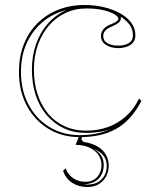

<svg xmlns="http://www.w3.org/2000/svg" viewBox="-20 -535 643 770"><path d="M300 15Q229 15 174 -18.5Q119 -52 87.5 -111Q56 -170 56 -246Q56 -307 75 -356Q94 -405 129 -440.5Q164 -476 212.5 -495.5Q261 -515 320 -515Q359 -515 395.5 -506.5Q432 -498 461 -482Q490 -466 506.5 -443.5Q523 -421 523 -393Q523 -376 513.5 -364.5Q504 -353 488 -347.5Q472 -342 454 -342Q427 -342 406 -354.5Q385 -367 385 -391Q385 -406 395.5 -418.5Q406 -431 426 -438Q455 -450 455 -459Q455 -468 439.5 -477.5Q424 -487 395.5 -494Q367 -501 326 -501Q280 -501 241.5 -482.5Q203 -464 175 -431Q147 -398 131.5 -353.5Q116 -309 116 -256Q116 -201 131 -156Q146 -111 173.5 -78.5Q201 -46 239.5 -28.5Q278 -11 325 -11Q373 -11 413 -25.5Q453 -40 485 -68.5Q517 -97 538 -140L547 -130Q526 -90 500.5 -62Q475 -34 443.5 -17Q412 0 376 7.5Q340 15 300 15ZM464 -468 465 -464Q465 -453 456.5 -445Q448 -437 429 -429Q394 -415 394 -391Q394 -371 411 -361.5Q428 -352 454 -352Q480 -352 496.5 -362Q513 -372 513 -393Q513 -405 510 -415.5Q507 -426 500.5 -435Q494 -444 484.5 -452.5Q475 -461 464 -468ZM64 -246Q64 -173 94.5 -115.5Q125 -58 178.5 -25.5Q232 7 300 7Q334 7 365.5 1Q397 -5 422 -18Q404 -10 379.5 -6Q355 -2 325 -2Q276 -2 236.5 -20.5Q197 -39 168 -72.5Q139 -106 123.5 -152.5Q108 -199 108 -256Q108 -312 125 -359.5Q142 -407 173.5 -442Q205 -477 247 -495Q191 -481 150 -446Q109 -411 86.5 -360.5Q64 -310 64 -246ZM331 215Q296 215 270 198.5Q244 182 233 150L243 140Q253 166 274 180Q295 194 323 194Q343 194 357 185.5Q371 177 379 161.5Q387 146 387 127Q387 111 380.5 96.5Q374 82 360.5 70.5Q347 59 327.5 52.5Q308 46 283 46L299 7H313L306 23L314 34Q348 39 370.5 52Q393 65 404.5 85Q416 105 416 130Q416 153 405.5 172.5Q395 192 376 203.5Q357 215 331 215ZM332 205Q367 205 387.5 184Q408 163 408 131Q408 114 402 101Q396 88 384.5 78.5Q373 69 356 63Q376 73 386 89Q396 105 396 127Q396 149 386.5 166.5Q377 184 359.5 193.5Q342 203 319 204Q321 205 324 205Q327 205 332 205Z"/></svg>

Font: Kalnia Glaze Thin Light
Style: Regular
Weight: 300
Version: Version 1.110